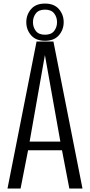

<svg xmlns="http://www.w3.org/2000/svg" viewBox="-20 -1078 515 1098"><path d="M185.1 -1001.5Q168.5 -980 168.5 -951.2Q168.5 -922.4 185.1 -900.9Q201.7 -879.4 237.3 -879.4Q272.9 -879.4 289.6 -900.9Q306.2 -922.4 306.2 -951.2Q306.2 -980 289.6 -1001.5Q272.9 -1022.9 237.3 -1022.9Q201.7 -1022.9 185.1 -1001.5ZM157.7 -1025.9Q185.1 -1057.6 237.3 -1057.6Q289.6 -1057.6 316.9 -1025.9Q344.2 -994.1 344.2 -951.2Q344.2 -908.2 316.9 -876.5Q289.6 -844.7 237.3 -844.7Q185.1 -844.7 157.7 -876.5Q130.4 -908.2 130.4 -951.2Q130.4 -994.1 157.7 -1025.9ZM97.7 0H22.9L189 -840.3H285.6L451.7 0H376.5L334.5 -218.8H140.6ZM149.4 -268.1H325.2L236.8 -763.2Z"/></svg>

Font: Oswald-Light
Style: Light
Weight: 300
Designer: vernon adams
Foundry: vernon adams
Version: Version ; ttfautohint (v0.92.18-e454-dirty) -l 8 -r 50 -G 20